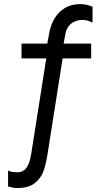

<svg xmlns="http://www.w3.org/2000/svg" viewBox="-20 -736 512 940"><path d="M426.3 -450.2H286.6L212.9 17.6L212.4 20.5Q204.6 68.4 193.1 101.6Q181.6 134.8 151.1 159.7Q120.6 184.6 64.9 184.6Q52.2 184.6 43.2 182.9Q34.2 181.2 19.5 176.8V99.1Q28.3 104 41 105.7Q53.7 107.4 66.4 107.4Q85.4 107.4 98.6 96.7Q111.8 85.9 120.1 66.2Q128.4 46.4 132.8 17.6L206.5 -450.2H85.4V-522.5H211.4L221.2 -575.2Q228.5 -615.2 247.8 -647Q267.1 -678.7 298.3 -697.3Q329.6 -715.8 371.6 -715.8Q389.6 -715.8 403.3 -712.6Q417 -709.5 433.1 -703.1V-626Q432.6 -626 432.4 -626.2Q432.1 -626.5 431.6 -626.5Q422.9 -630.4 413.6 -633.5Q404.3 -636.7 394 -637.7Q366.7 -640.1 346.9 -631.3Q327.1 -622.6 315.9 -607.4Q304.7 -592.3 301.3 -575.2L291.5 -522.5H426.3Z"/></svg>

Font: Wand UI Pro
Style: Regular
Weight: 400
Designer: Andreas Faust
Version: Version 1.003;FEAKit 1.0